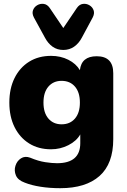

<svg xmlns="http://www.w3.org/2000/svg" viewBox="-20 -796 666 1007"><path d="M303 -144Q347 -144 373 -174Q399 -204 399 -258Q399 -312 373 -342Q347 -372 303 -372Q260 -372 234 -342Q208 -312 208 -258Q208 -204 234 -174Q260 -144 303 -144ZM312 -534Q280 -534 256 -551Q232 -568 216 -598L158 -704Q147 -725 153 -742Q159 -759 175 -768.5Q191 -778 209.5 -775.5Q228 -773 241 -754L312 -649L383 -754Q396 -773 414.5 -775.5Q433 -778 449 -768.5Q465 -759 471 -742Q477 -725 466 -704L409 -598Q393 -568 368.5 -551Q344 -534 312 -534ZM296 191Q241 191 193 183.5Q145 176 110 162Q74 149 63.5 124Q53 99 61 73.5Q69 48 90 34.5Q111 21 138 31Q181 49 217 54.5Q253 60 279 60Q401 60 401 -45V-91Q381 -56 338.5 -34.5Q296 -13 248 -13Q182 -13 133 -43.5Q84 -74 56.5 -129Q29 -184 29 -258Q29 -332 56.5 -387Q84 -442 133 -472.5Q182 -503 248 -503Q298 -503 338.5 -482.5Q379 -462 399 -428Q407 -501 487 -501Q574 -501 574 -412V-66Q574 63 502 127Q430 191 296 191Z"/></svg>

Font: Chiron GoRound TC H
Style: Regular
Weight: 900
Designer: Ryoko NISHIZUKA 西塚涼子 (kana, bopomofo & ideographs); Paul D. Hunt (Latin, Greek & Cyrillic); Sandoll Communications 산돌커뮤니
Foundry: Adobe
Version: Version 1.000;hotconv 1.1.1;makeotfexe 2.6.0